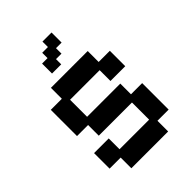

<svg xmlns="http://www.w3.org/2000/svg" viewBox="-247 -968 1092 1092"><g transform="rotate(-45 298.5 -422.5)"><path d="M150 11V-75H61V-200H179V-113H417V-251H150V-337H61V-548H150V-636H446V-548H536V-424H417V-511H179V-374H446V-288H536V-75H446V11ZM212 -689V-769H256V-812H302V-856H375V-775H330V-731H286V-689Z"/></g></svg>

Font: Pixelify Sans SemiBold
Style: Regular
Weight: 600
Designer: Stefie Justprince
Foundry: Typecalism Foundryline
Version: Version 1.000